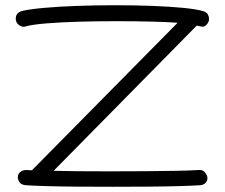

<svg xmlns="http://www.w3.org/2000/svg" viewBox="-20 -671 859 734"><path d="M77 37Q61 35 54.5 25.5Q48 16 48 6Q48 -5 57 -13Q66 -21 80 -21L102 -20L659 -584Q620 -587 557.5 -588.5Q495 -590 424 -590Q352 -590 281.5 -588Q211 -586 156.5 -581.5Q102 -577 78 -570Q68 -566 56 -573Q44 -580 41 -592Q36 -621 64 -629Q93 -636 149 -641Q205 -646 276 -648.5Q347 -651 421 -651Q493 -651 560.5 -648.5Q628 -646 680 -641Q732 -636 758 -628Q770 -624 774.5 -616Q779 -608 779 -600Q779 -593 778 -590Q769 -569 755 -569Q751 -569 745.5 -570.5Q740 -572 732 -573L185 -18Q218 -17 275 -16.5Q332 -16 399 -16Q466 -16 533 -16.5Q600 -17 654.5 -18Q709 -19 738 -21Q755 -23 764 -11.5Q773 0 773 10Q773 20 766.5 27.5Q760 35 747 37Q717 39 664 40.5Q611 42 545 42.5Q479 43 410 43Q341 43 275.5 42.5Q210 42 158 40.5Q106 39 77 37Z"/></svg>

Font: Hachi Maru Pop
Style: Regular
Weight: 400
Designer: Nontynet
Foundry: Nontynet
Version: Version 1.300